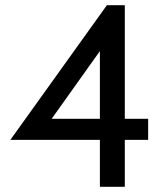

<svg xmlns="http://www.w3.org/2000/svg" viewBox="-20 -720 618 740"><path d="M551 -262V-181H461V0H365V-181H20L392 -700H461V-262ZM365 -262V-523L179 -262Z"/></svg>

Font: Cabin
Style: Regular
Weight: 400
Designer: Pablo Impallari
Foundry: Pablo Impallari. http://www.impallari.com Igino Marini. http://www.ikern.com
Version: Version 2.200